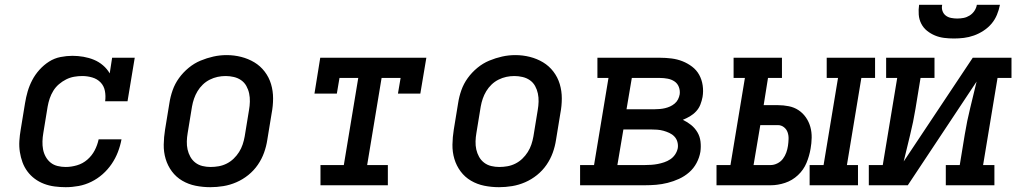

<svg xmlns="http://www.w3.org/2000/svg" viewBox="-20 -770 4240 798"><path d="M253 8Q230 8 207 5Q184 2 163 -6Q142 -14 124.5 -27Q107 -40 94 -57.5Q81 -75 73.5 -95.5Q66 -116 62.5 -138.5Q59 -161 60.5 -184.5Q62 -208 66 -231L84 -341Q88 -366 95 -390Q102 -414 114 -437Q126 -460 144 -480Q162 -500 184 -514Q206 -528 231.5 -533Q257 -538 281 -538Q304 -538 327 -534Q350 -530 370.5 -521.5Q391 -513 408 -498.5Q425 -484 436 -465L446 -530H540L510 -349H417Q420 -371 416 -392Q412 -413 398 -427.5Q384 -442 363.5 -448Q343 -454 322 -454Q305 -454 288 -451Q271 -448 255 -440Q239 -432 225 -420Q211 -408 201.5 -392.5Q192 -377 186.5 -360.5Q181 -344 178 -327L160 -217Q157 -200 156.5 -182.5Q156 -165 159 -149Q162 -133 170 -118.5Q178 -104 190.5 -94Q203 -84 219.5 -80Q236 -76 253 -76Q276 -76 300 -83Q324 -90 343 -106.5Q362 -123 373.5 -145Q385 -167 390 -191H485Q480 -164 470 -138Q460 -112 444 -88.5Q428 -65 406.5 -46Q385 -27 359.5 -14.5Q334 -2 307 3Q280 8 253 8Z M854 8Q823 8 793 2Q763 -4 737.5 -19Q712 -34 694.5 -57.5Q677 -81 668.5 -109.5Q660 -138 660.5 -169Q661 -200 666 -231L684 -341Q688 -368 697.5 -395Q707 -422 724 -445.5Q741 -469 764 -488Q787 -507 813.5 -518Q840 -529 867 -535Q894 -541 922 -541Q953 -541 982.5 -533.5Q1012 -526 1037 -511Q1062 -496 1080 -472.5Q1098 -449 1106.5 -420.5Q1115 -392 1115 -361Q1115 -330 1109 -299L1091 -189Q1087 -162 1077.5 -135.5Q1068 -109 1051.5 -85Q1035 -61 1012 -42.5Q989 -24 962.5 -12.5Q936 -1 908.5 3.5Q881 8 854 8ZM855 -76Q872 -76 889 -79Q906 -82 922 -90Q938 -98 951 -110.5Q964 -123 973.5 -138Q983 -153 988.5 -169.5Q994 -186 997 -203L1015 -313Q1018 -330 1018.5 -347.5Q1019 -365 1015.5 -381.5Q1012 -398 1004 -412.5Q996 -427 982.5 -436.5Q969 -446 952 -450Q935 -454 918 -454Q901 -454 884.5 -450.5Q868 -447 852 -439Q836 -431 823 -418.5Q810 -406 801 -391Q792 -376 786.5 -360Q781 -344 778 -327L760 -217Q757 -200 756.5 -182.5Q756 -165 759.5 -149Q763 -133 771 -118.5Q779 -104 792 -94Q805 -84 821.5 -80Q838 -76 855 -76Q855 -76 855 -76Q855 -76 855 -76Z M1312 0V-84H1409L1469 -446H1391L1380 -381H1287L1311 -530H1752L1727 -381H1634L1645 -446H1566L1506 -84H1592V0Z M2054 8Q2023 8 1993 2Q1963 -4 1937.5 -19Q1912 -34 1894.5 -57.5Q1877 -81 1868.5 -109.5Q1860 -138 1860.5 -169Q1861 -200 1866 -231L1884 -341Q1888 -368 1897.5 -395Q1907 -422 1924 -445.5Q1941 -469 1964 -488Q1987 -507 2013.5 -518Q2040 -529 2067 -535Q2094 -541 2122 -541Q2153 -541 2182.5 -533.5Q2212 -526 2237 -511Q2262 -496 2280 -472.5Q2298 -449 2306.5 -420.5Q2315 -392 2315 -361Q2315 -330 2309 -299L2291 -189Q2287 -162 2277.5 -135.5Q2268 -109 2251.5 -85Q2235 -61 2212 -42.5Q2189 -24 2162.5 -12.5Q2136 -1 2108.5 3.5Q2081 8 2054 8ZM2055 -76Q2072 -76 2089 -79Q2106 -82 2122 -90Q2138 -98 2151 -110.5Q2164 -123 2173.5 -138Q2183 -153 2188.5 -169.5Q2194 -186 2197 -203L2215 -313Q2218 -330 2218.5 -347.5Q2219 -365 2215.5 -381.5Q2212 -398 2204 -412.5Q2196 -427 2182.5 -436.5Q2169 -446 2152 -450Q2135 -454 2118 -454Q2101 -454 2084.5 -450.5Q2068 -447 2052 -439Q2036 -431 2023 -418.5Q2010 -406 2001 -391Q1992 -376 1986.5 -360Q1981 -344 1978 -327L1960 -217Q1957 -200 1956.5 -182.5Q1956 -165 1959.5 -149Q1963 -133 1971 -118.5Q1979 -104 1992 -94Q2005 -84 2021.5 -80Q2038 -76 2055 -76Q2055 -76 2055 -76Q2055 -76 2055 -76Z M2391 0V-84H2449L2509 -446H2463V-530H2723Q2747 -530 2771 -527Q2795 -524 2816.5 -515.5Q2838 -507 2856.5 -493Q2875 -479 2886 -459Q2897 -439 2900.5 -415Q2904 -391 2900 -367Q2897 -351 2891 -335.5Q2885 -320 2873.5 -307.5Q2862 -295 2847.5 -286.5Q2833 -278 2818 -272Q2837 -263 2852.5 -250.5Q2868 -238 2878.5 -220.5Q2889 -203 2891.5 -181.5Q2894 -160 2891 -139Q2887 -115 2875 -92.5Q2863 -70 2844 -53.5Q2825 -37 2802 -26.5Q2779 -16 2755 -10Q2731 -4 2707.5 -2Q2684 0 2660 0ZM2584 -316H2702Q2712 -316 2723 -317Q2734 -318 2744.5 -320.5Q2755 -323 2765 -327.5Q2775 -332 2784 -339.5Q2793 -347 2798 -357Q2803 -367 2805 -378Q2807 -394 2801.5 -408.5Q2796 -423 2783.5 -431.5Q2771 -440 2755 -443Q2739 -446 2723 -446H2606ZM2546 -84H2660Q2674 -84 2687.5 -85Q2701 -86 2714 -88.5Q2727 -91 2740.5 -95.5Q2754 -100 2766 -108Q2778 -116 2786 -128Q2794 -140 2797 -154Q2799 -167 2795.5 -180Q2792 -193 2783 -202.5Q2774 -212 2762 -217.5Q2750 -223 2737.5 -226.5Q2725 -230 2711 -231Q2697 -232 2684 -232H2571Z M3345 0V-84H3403L3463 -446H3416V-530H3617V-446H3560L3500 -84H3546V0ZM2958 0V-84H3016L3076 -446H3029V-530H3230V-446H3172L3154 -333H3213Q3236 -333 3258.5 -328.5Q3281 -324 3299 -312Q3317 -300 3329.5 -282Q3342 -264 3348 -242.5Q3354 -221 3353.5 -197.5Q3353 -174 3349 -152Q3344 -122 3332 -93Q3320 -64 3296.5 -42Q3273 -20 3243 -10Q3213 0 3183 0ZM3112 -84H3183Q3197 -84 3211 -91Q3225 -98 3234 -110Q3243 -122 3248 -136Q3253 -150 3255 -164Q3257 -178 3257.5 -192.5Q3258 -207 3253.5 -220Q3249 -233 3238 -241.5Q3227 -250 3213 -250H3140Z M3591 0V-84H3649L3709 -446H3663V-530H3864V-446H3806L3785 -318Q3776 -263 3762.5 -208.5Q3749 -154 3736 -99L4023 -530H4184V-446H4126L4066 -84H4113V0H3911V-84H3969L3990 -212Q3999 -267 4012.5 -321.5Q4026 -376 4039 -431L3753 0ZM3945 -610Q3924 -610 3904 -612.5Q3884 -615 3866 -622.5Q3848 -630 3833 -642Q3818 -654 3809 -671.5Q3800 -689 3798.5 -709.5Q3797 -730 3800 -750H3896Q3893 -737 3897 -725Q3901 -713 3910.5 -705.5Q3920 -698 3933 -695.5Q3946 -693 3958 -693Q3972 -693 3985 -695.5Q3998 -698 4010 -705.5Q4022 -713 4030 -725Q4038 -737 4040 -750H4136Q4132 -729 4123.5 -708.5Q4115 -688 4101 -671.5Q4087 -655 4068 -642.5Q4049 -630 4028 -622.5Q4007 -615 3986 -612.5Q3965 -610 3945 -610Z"/></svg>

Font: Iosevka Slab MdExObl
Style: Regular
Weight: 500
Width: 7
Italic angle: -9°
Monospace: yes
Designer: Belleve Invis
Foundry: Belleve Invis
Version: Version 11.1.1; ttfautohint (v1.8.3)